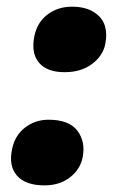

<svg xmlns="http://www.w3.org/2000/svg" viewBox="-20 -541 350 574"><path d="M172.9 -325.2Q120.6 -325.2 96.4 -353.8Q72.3 -382.3 83 -434.1Q91.8 -475.1 122.6 -498Q153.3 -521 194.8 -521Q235.8 -521 261 -504.6Q286.1 -488.3 293.5 -463.9Q300.8 -439.5 294.9 -410.2Q288.1 -374.5 255.4 -349.9Q222.7 -325.2 172.9 -325.2ZM112.8 13.2Q56.6 13.2 31 -15.6Q5.4 -44.4 16.1 -95.2Q24.4 -136.2 54.9 -159.7Q85.4 -183.1 125 -183.1Q186.5 -183.1 211.4 -150.1Q236.3 -117.2 227.1 -70.8Q220.2 -35.2 189.5 -11Q158.7 13.2 112.8 13.2Z"/></svg>

Font: Shantell Sans Irregular
Style: Bold Italic
Weight: 700
Italic angle: -11.31°
Designer: Stephen Nixon, Anya Danilova, Shantell Martin
Foundry: Arrow Type
Version: Version 1.006;[9816181b4]